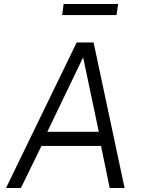

<svg xmlns="http://www.w3.org/2000/svg" viewBox="-20 -934 721 954"><path d="M567 -914H296L289 -859H559ZM10 0H84L186 -209H482L525 0H599L445 -723H361ZM215 -279 393 -649 471 -279Z"/></svg>

Font: United Sans Light
Style: Italic
Weight: 300
Italic angle: -8°
Designer: Pablo Impallari, Rodrigo Fuenzalida (Modified by Dan O. Williams)
Version: Version 1.000;PS 001.000;hotconv 1.0.88;makeotf.lib2.5.64775